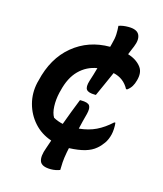

<svg xmlns="http://www.w3.org/2000/svg" viewBox="-119 -808 838 987"><g transform="rotate(15 300.0 -315.0)"><path d="M298 -292H304Q340 -292 349.5 -278.5Q359 -265 351 -233Q345 -212 340 -191Q335 -170 330 -149Q381 -154 420.5 -173Q460 -192 498 -227H504Q506 -212 505 -194Q504 -176 501 -164Q494 -135 479.5 -114.5Q465 -94 448 -80Q426 -61 392 -51Q358 -41 307 -39Q306 -33 304.5 -27Q303 -21 302 -15Q296 17 294.5 40Q293 63 293 81Q283 85 270.5 87.5Q258 90 245 90Q196 90 186 64.5Q176 39 194 -9Q201 -30 209 -53Q153 -72 116 -113.5Q79 -155 64.5 -209.5Q50 -264 63 -322L66 -333Q95 -459 178.5 -528Q262 -597 377 -597Q379 -606 382 -616Q390 -644 391 -667Q392 -690 390 -712Q411 -720 442 -720Q487 -720 499.5 -695.5Q512 -671 495 -630Q490 -619 485.5 -607.5Q481 -596 476 -584Q502 -576 520 -563.5Q538 -551 549 -535Q567 -509 555 -466Q550 -447 541.5 -433Q533 -419 518 -408H512Q485 -459 429 -471Q414 -438 399.5 -404.5Q385 -371 370 -339H364Q330 -339 319.5 -352.5Q309 -366 320 -401Q331 -434 342 -474Q286 -465 246 -425Q206 -385 189 -313L186 -302Q177 -263 178.5 -227Q180 -191 193 -170Q216 -157 244 -151Q257 -187 270.5 -222Q284 -257 298 -292Z"/></g></svg>

Font: Recursive Mn Csl St SmB
Style: Italic
Weight: 600
Italic angle: -15°
Monospace: yes
Version: Version 1.079;hotconv 1.0.112;makeotfexe 2.5.65598; ttfautoh